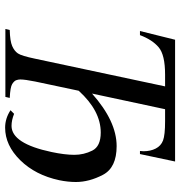

<svg xmlns="http://www.w3.org/2000/svg" viewBox="3 -705 703 749"><g transform="rotate(90 354.5 -330.5)"><path d="M406 -623 345 -338Q453 -434 550 -434Q634 -434 662 -380.5Q690 -327 690 -275Q690 -244 683 -210Q663 -117 605 -58Q547 1 478 1Q442 1 410 -20L424 -34Q449 -24 471 -24Q540 -24 573 -180Q584 -232 584 -269Q584 -306 567.5 -339Q551 -372 497 -372Q412 -372 334 -286L298 -116Q290 -76 290 -58Q290 -50 293 -42Q296 -34 308 -26.5Q320 -19 362 -17L358 0H93L97 -17Q140 -18 159.5 -26.5Q179 -35 188.5 -49Q198 -63 209 -116L317 -623H271Q194 -623 164.5 -598Q135 -573 117 -525H101L135 -662H610L581 -525H569Q570 -532 570 -539Q570 -566 559.5 -586.5Q549 -607 528 -615Q507 -623 453 -623Z"/></g></svg>

Font: New Athena Unicode
Style: Italic
Weight: 400
Designer: J. Rusten 1997; rev. by R. Hancock 2001, 2002, rev. by D. Mastronarde 2002-2019
Foundry: Society for Classical Studies (formerly American Philological Association)
Version: Version 5.008